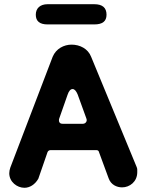

<svg xmlns="http://www.w3.org/2000/svg" viewBox="-20 -876 696 912"><path d="M428 -760C467 -760 486 -775 486 -806C486 -839 467 -856 428 -856H206C171 -856 150 -837 150 -806C150 -775 169 -760 206 -760ZM96 16C121 16 146 1 162 -27L206 -154C209 -160 214 -163 221 -163H437C444 -163 449 -160 450 -154L496 -29C507 2 535 14 560 14C596 14 632 -13 632 -58C632 -66 633 -75 629 -83L413 -606C398 -645 359 -664 320 -664C284 -664 246 -645 230 -606L29 -80C26 -71 24 -62 24 -53C24 -12 61 16 96 16ZM278 -288C263 -288 260 -297 260 -304C260 -307 260 -309 261 -312L301 -426C307 -444 315 -453 325 -453C334 -453 342 -444 349 -427L390 -314C391 -311 392 -308 392 -305C392 -297 385 -288 373 -288Z"/></svg>

Font: Dongle
Style: Bold
Weight: 700
Designer: Yanghee Ryu
Foundry: Yanghee Ryu
Version: Version 2.000